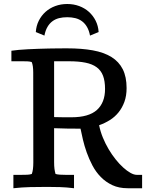

<svg xmlns="http://www.w3.org/2000/svg" viewBox="-20 -953 745 979"><path d="M322.8 -865.2Q299.8 -865.2 280.8 -860.4Q261.7 -855.5 246.8 -844.2Q231.9 -833 221.7 -815.2Q211.4 -797.4 206.5 -771.5L162.6 -789.6Q164.6 -820.8 177.7 -847.2Q190.9 -873.5 212.2 -892.6Q233.4 -911.6 261.7 -922.1Q290 -932.6 322.8 -932.6Q355.5 -932.6 383.8 -922.1Q412.1 -911.6 433.3 -892.6Q454.6 -873.5 467.8 -847.2Q481 -820.8 482.9 -789.6L439 -771.5Q434.1 -797.4 423.8 -815.2Q413.6 -833 398.7 -844.2Q383.8 -855.5 364.5 -860.4Q345.2 -865.2 322.8 -865.2ZM255.9 -640.6V-356Q274.4 -355.5 295.9 -355.2Q317.4 -355 343.8 -355Q432.6 -355 474.1 -392.3Q515.6 -429.7 515.6 -499.5Q515.6 -539.6 505.4 -566.7Q495.1 -593.8 472.9 -610.1Q450.7 -626.5 415.8 -633.5Q380.9 -640.6 331.5 -640.6ZM149.4 -583.5Q149.4 -619.6 141.6 -636.7Q131.8 -639.6 120.4 -640.1Q108.9 -640.6 96.7 -640.6H38.1V-694.3Q54.2 -696.8 76.2 -698.7Q98.1 -700.7 123 -701.9Q147.9 -703.1 175 -704.1Q202.1 -705.1 228.3 -705.6Q254.4 -706.1 278.8 -706.3Q303.2 -706.5 322.8 -706.5Q396.5 -706.5 453.1 -696.3Q509.8 -686 548.1 -662.4Q586.4 -638.7 606 -599.9Q625.5 -561 625.5 -503.9Q625.5 -464.8 614.5 -434.3Q603.5 -403.8 584.7 -380.4Q565.9 -356.9 540.3 -340.8Q514.6 -324.7 485.4 -314.5Q491.7 -282.7 504.4 -251.7Q517.1 -220.7 533.7 -192.6Q550.3 -164.6 569.6 -140.4Q588.9 -116.2 608.2 -98.9Q627.4 -81.5 645.3 -71.5Q663.1 -61.5 677.2 -61.5H704.6V6.8H630.9Q586.4 6.8 552.7 -9Q519 -24.9 493.9 -50.5Q468.8 -76.2 451.4 -109.1Q434.1 -142.1 422.1 -175.8Q410.2 -209.5 402.8 -241.2Q395.5 -272.9 390.6 -296.9Q356.9 -296.9 323.2 -297.4Q289.6 -297.9 255.9 -299.3V-126.5Q255.9 -106 257.8 -91.6Q259.8 -77.1 263.2 -65.9Q273.9 -63 286.6 -62.3Q299.3 -61.5 313.5 -61.5H357.4V6.8Q319.3 2 285.9 1Q252.4 0 219.7 0Q174.8 0 133.5 1Q92.3 2 48.3 6.8V-61.5H91.8Q106 -61.5 118.7 -62Q131.3 -62.5 142.1 -65.9Q149.9 -85.9 149.9 -125Z"/></svg>

Font: Tienne
Style: Regular
Weight: 400
Designer: vernon adams
Foundry: vernon adams
Version: Version 1.001